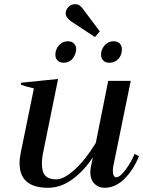

<svg xmlns="http://www.w3.org/2000/svg" viewBox="-20 -882 680 912"><path d="M292 -819Q292 -834 304.5 -848Q317 -862 336 -862Q351 -862 359.5 -855Q368 -848 372.5 -841.5Q377 -835 379 -833L454 -733L431 -706L320 -779Q292 -798 292 -819ZM243 -622Q243 -630 244 -635Q249 -657 265 -671.5Q281 -686 302 -686Q320 -686 331 -675.5Q342 -665 342 -648Q342 -645 340 -635Q335 -612 319.5 -598Q304 -584 282 -584Q264 -584 253.5 -594.5Q243 -605 243 -622ZM460 -622Q460 -631 461 -635Q466 -657 482 -671.5Q498 -686 519 -686Q538 -686 548.5 -675.5Q559 -665 559 -647Q559 -620 542 -602Q525 -584 499 -584Q481 -584 470.5 -594.5Q460 -605 460 -622ZM640 -140Q614 -75 571 -32.5Q528 10 476 10Q448 10 428.5 -9.5Q409 -29 409 -63Q409 -76 412 -91L421 -135Q381 -73 325.5 -31.5Q270 10 208 10Q73 10 73 -107Q73 -131 79 -159L141 -462Q101 -471 79 -480L80 -489L256 -507L186 -163Q179 -131 179 -103Q179 -64 196 -47Q213 -30 247 -30Q284 -30 335 -76.5Q386 -123 435 -203L494 -498H601L519 -97Q516 -84 516 -70Q516 -57 520 -48.5Q524 -40 532 -40Q550 -40 577 -76.5Q604 -113 619 -151Z"/></svg>

Font: Trirong Medium
Style: Italic
Weight: 500
Italic angle: -12°
Designer: Katatrad Team
Foundry: CadsonDemak
Version: Version 1.001